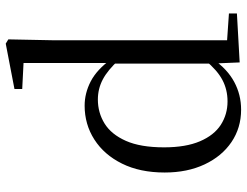

<svg xmlns="http://www.w3.org/2000/svg" viewBox="-116 -730 860 669"><g transform="rotate(-90 314.5 -395.0)"><path d="M267.4 14.6Q204 14.6 154.4 -19Q104.9 -52.6 76.7 -112.6Q48.4 -172.7 48.4 -251.6Q48.4 -337.9 79.4 -400.3Q110.3 -462.8 163.3 -496.7Q216.2 -530.6 281.4 -530.6Q325.2 -530.6 366.3 -509.2Q407.5 -487.7 443.7 -437.5H453.5L440.8 -411.3Q405.2 -450.3 372.6 -467.4Q340 -484.5 302.8 -484.5Q256.9 -484.5 219 -461.1Q181.2 -437.6 158.7 -386.9Q136.1 -336.1 136.1 -253.7Q136.1 -178.2 157.2 -128.9Q178.2 -79.6 214.6 -56.1Q251.1 -32.7 296.2 -32.7Q337.2 -32.7 371 -50.6Q404.7 -68.5 439.4 -110.2L451.9 -82.4H442.5Q408.7 -33.4 364.1 -9.4Q319.5 14.6 267.4 14.6ZM432 9.6 427.9 -88.8V-91.6V-430.7L429.9 -440.3V-743.5L339.3 -748.1V-775.1L497.5 -805.5L512.3 -796.5L509.3 -644.4V-34.2L602.6 -27.8V0Z"/></g></svg>

Font: Noto Serif SC
Style: Regular
Weight: 200
Designer: Ryoko NISHIZUKA 西塚涼子 (kana & ideographs); Frank Grießhammer (Latin, Greek & Cyrillic); Wenlong ZHANG 张文龙 (bopomofo); San
Foundry: Adobe
Version: Version 2.001;hotconv 1.1.0;makeotfexe 2.6.0